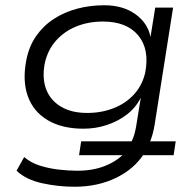

<svg xmlns="http://www.w3.org/2000/svg" viewBox="-20 -523 747 731"><path d="M264 188Q201 188 140 174.5Q79 161 43 127L72 75Q98 97 131.5 107.5Q165 118 202 122.5Q239 127 275 127Q333 127 379 109Q425 91 455 59L458 68H281L289 15H488L478 21Q486 7 490.5 -8Q495 -23 498 -40L516 -151Q497 -113 463 -87Q429 -61 386.5 -47Q344 -33 298 -33Q216 -33 161.5 -65.5Q107 -98 86 -156.5Q65 -215 80 -293Q90 -346 117.5 -385.5Q145 -425 185 -451Q225 -477 274 -490Q323 -503 377 -503Q448 -503 495.5 -469Q543 -435 553 -382L571 -494H639L569 -50Q566 -30 560.5 -10.5Q555 9 547 26L540 15H649L641 68H518L530 60Q491 121 421 154.5Q351 188 264 188ZM312 -93Q367 -93 413.5 -111.5Q460 -130 491 -164.5Q522 -199 533 -247Q550 -336 506 -388.5Q462 -441 372 -441Q317 -441 271 -422.5Q225 -404 193 -368Q161 -332 150 -280Q140 -224 156 -182.5Q172 -141 212 -117Q252 -93 312 -93Z"/></svg>

Font: Nunito Sans 7pt SemiExpanded Light
Style: Italic
Weight: 300
Width: 6
Italic angle: -9°
Designer: Vernon Adams
Foundry: Vernon Adams
Version: Version 3.101;gftools[0.9.27]